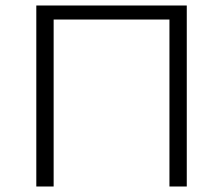

<svg xmlns="http://www.w3.org/2000/svg" viewBox="-20 -678 811 698"><path d="M659 0H596V-607H175V0H112V-658H659Z"/></svg>

Font: Ysabeau SC Semilight
Style: Regular
Weight: 300
Designer: Christian Thalmann (Catharsis Fonts)
Version: Version 0.003